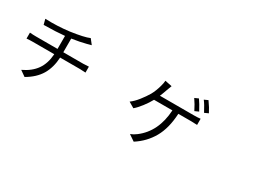

<svg xmlns="http://www.w3.org/2000/svg" viewBox="-49 -1548 3097 2325"><g transform="rotate(30 1500.0 -385.5)"><path d="M557.6 -453.1H834Q870.1 -453.1 913.1 -457V-374Q868.2 -377.9 835.9 -377.9H556.6Q548.8 -235.4 488.3 -133.8Q427.7 -32.2 300.8 41L222.7 -13.7Q341.8 -69.3 403.8 -157.2Q465.8 -245.1 474.6 -377.9H177.7Q135.7 -377.9 88.9 -374V-457Q133.8 -453.1 175.8 -453.1H476.6V-634.8Q358.4 -623 185.5 -621.1L166 -695.3Q334 -688.5 502 -710Q687.5 -736.3 759.8 -767.6L813.5 -699.2L755.9 -683.6Q669.9 -661.1 557.6 -644.5Z M2341.8 -653.3 2288.1 -628.9Q2250 -706.1 2207 -766.6L2259.8 -790Q2296.9 -738.3 2341.8 -653.3ZM1834 -582H2305.7Q2363.3 -582 2400.4 -586.9V-501Q2353.5 -503.9 2305.7 -503.9H2136.7Q2126 -297.9 2049.3 -163.1Q1972.7 -28.3 1836.9 58.6L1752 1Q1793.9 -14.6 1833 -44.9Q2036.1 -199.2 2053.7 -503.9H1796.9Q1765.6 -446.3 1719.2 -385.7Q1672.9 -325.2 1630.9 -290L1551.8 -336.9Q1600.6 -372.1 1648.9 -433.6Q1697.3 -495.1 1730.5 -551.8Q1763.7 -611.3 1786.1 -692.4Q1798.8 -736.3 1800.8 -772.5L1898.4 -752.9L1872.1 -682.6Q1853.5 -627.9 1834 -582ZM2317.4 -806.6 2370.1 -830.1Q2424.8 -753.9 2454.1 -694.3L2400.4 -669.9Q2351.6 -763.7 2317.4 -806.6Z"/></g></svg>

Font: Bpmf Zihi Sans Regular
Style: Regular
Weight: 400
Foundry: But Ko
Version: Version 1.320